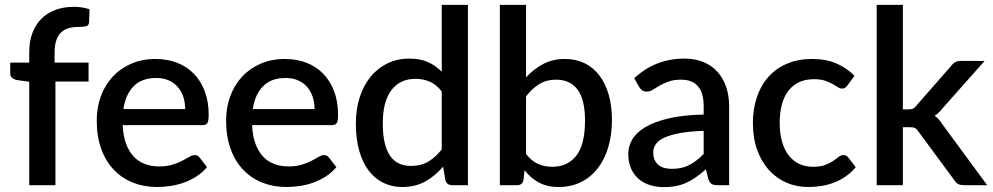

<svg xmlns="http://www.w3.org/2000/svg" viewBox="-20 -760 4074 788"><path d="M100 0V-424.5L50 -431.5Q37.5 -434 29.8 -440.5Q22 -447 22 -459V-503H100V-546Q100 -589.5 112.8 -624Q125.5 -658.5 149.2 -682.5Q173 -706.5 207 -719.2Q241 -732 283.5 -732Q301 -732 316.8 -729.5Q332.5 -727 347.5 -722L345.5 -668Q344.5 -654.5 332.2 -652Q320 -649.5 301.5 -649.5Q279 -649.5 261 -644.2Q243 -639 230.2 -626.5Q217.5 -614 210.8 -593.5Q204 -573 204 -542.5V-503H343.5V-425.5H207.5V0Z M740 -312.5Q740 -339.5 732.2 -362.8Q724.5 -386 709.5 -403.2Q694.5 -420.5 672.2 -430.2Q650 -440 621 -440Q562.5 -440 529 -406.5Q495.5 -373 486.5 -312.5ZM483.5 -246.5Q485.5 -203 497 -171.2Q508.5 -139.5 527.8 -118.5Q547 -97.5 573.8 -87.2Q600.5 -77 633.5 -77Q665 -77 688 -84.2Q711 -91.5 728 -100.2Q745 -109 757 -116.2Q769 -123.5 779 -123.5Q792 -123.5 799 -113.5L829.5 -74Q810.5 -51.5 786.5 -36Q762.5 -20.5 735.5 -10.8Q708.5 -1 680 3.2Q651.5 7.5 624.5 7.5Q571.5 7.5 526.2 -10.2Q481 -28 447.8 -62.5Q414.5 -97 395.8 -148Q377 -199 377 -265.5Q377 -318.5 393.8 -364.5Q410.5 -410.5 441.8 -444.5Q473 -478.5 517.8 -498.2Q562.5 -518 619 -518Q666 -518 706 -502.8Q746 -487.5 775 -458Q804 -428.5 820.2 -385.8Q836.5 -343 836.5 -288.5Q836.5 -263.5 831 -255Q825.5 -246.5 811 -246.5Z M1271 -312.5Q1271 -339.5 1263.2 -362.8Q1255.5 -386 1240.5 -403.2Q1225.5 -420.5 1203.2 -430.2Q1181 -440 1152 -440Q1093.5 -440 1060 -406.5Q1026.5 -373 1017.5 -312.5ZM1014.5 -246.5Q1016.5 -203 1028 -171.2Q1039.5 -139.5 1058.8 -118.5Q1078 -97.5 1104.8 -87.2Q1131.5 -77 1164.5 -77Q1196 -77 1219 -84.2Q1242 -91.5 1259 -100.2Q1276 -109 1288 -116.2Q1300 -123.5 1310 -123.5Q1323 -123.5 1330 -113.5L1360.5 -74Q1341.5 -51.5 1317.5 -36Q1293.5 -20.5 1266.5 -10.8Q1239.5 -1 1211 3.2Q1182.5 7.5 1155.5 7.5Q1102.5 7.5 1057.2 -10.2Q1012 -28 978.8 -62.5Q945.5 -97 926.8 -148Q908 -199 908 -265.5Q908 -318.5 924.8 -364.5Q941.5 -410.5 972.8 -444.5Q1004 -478.5 1048.8 -498.2Q1093.5 -518 1150 -518Q1197 -518 1237 -502.8Q1277 -487.5 1306 -458Q1335 -428.5 1351.2 -385.8Q1367.5 -343 1367.5 -288.5Q1367.5 -263.5 1362 -255Q1356.5 -246.5 1342 -246.5Z M1793 -384.5Q1770.5 -413.5 1743.5 -425Q1716.5 -436.5 1685 -436.5Q1622 -436.5 1586.5 -390.2Q1551 -344 1551 -253.5Q1551 -206.5 1559 -173.2Q1567 -140 1582 -119Q1597 -98 1618.5 -88.5Q1640 -79 1667 -79Q1708 -79 1737.8 -96.8Q1767.5 -114.5 1793 -147ZM1900.5 -740V0H1835.5Q1814 0 1808 -20.5L1798.5 -76Q1766.5 -38.5 1725.8 -15.5Q1685 7.5 1631 7.5Q1588 7.5 1553 -9.8Q1518 -27 1493 -60Q1468 -93 1454.2 -141.8Q1440.5 -190.5 1440.5 -253.5Q1440.5 -310.5 1455.8 -359Q1471 -407.5 1499.5 -443.2Q1528 -479 1568.8 -499.2Q1609.5 -519.5 1660 -519.5Q1705 -519.5 1736.5 -505.2Q1768 -491 1793 -465.5V-740Z M2139 -128Q2161.5 -99 2188.2 -87.2Q2215 -75.5 2246.5 -75.5Q2310 -75.5 2345.5 -121.5Q2381 -167.5 2381 -264Q2381 -352 2350.2 -392.5Q2319.5 -433 2262.5 -433Q2223 -433 2193.8 -415.2Q2164.5 -397.5 2139 -364.5ZM2139 -442.5Q2170.5 -477 2209.5 -497.5Q2248.5 -518 2298.5 -518Q2343 -518 2378.8 -500.8Q2414.5 -483.5 2439.5 -451Q2464.5 -418.5 2478 -372.2Q2491.5 -326 2491.5 -268Q2491.5 -206 2476.2 -155.2Q2461 -104.5 2432.5 -68.2Q2404 -32 2363.5 -12.2Q2323 7.5 2273 7.5Q2248.5 7.5 2228.5 2.8Q2208.5 -2 2191.5 -11Q2174.5 -20 2160.2 -32.5Q2146 -45 2133 -61L2128.5 -21.5Q2126 -10 2119.5 -5Q2113 0 2101.5 0H2031.5V-740H2139Z M2868 -223Q2810.5 -221 2771 -213.8Q2731.5 -206.5 2707 -195.2Q2682.5 -184 2671.8 -168.5Q2661 -153 2661 -134.5Q2661 -116.5 2666.8 -103.8Q2672.5 -91 2682.8 -82.8Q2693 -74.5 2706.8 -70.8Q2720.5 -67 2737 -67Q2779 -67 2809.2 -82.8Q2839.5 -98.5 2868 -128.5ZM2583 -439Q2669.5 -519.5 2789 -519.5Q2833 -519.5 2867.2 -505.2Q2901.5 -491 2924.8 -465Q2948 -439 2960.2 -403.2Q2972.5 -367.5 2972.5 -324V0H2924.5Q2909 0 2901 -4.8Q2893 -9.5 2887.5 -24L2877 -65.5Q2857.5 -48 2838.5 -34.2Q2819.5 -20.5 2799.2 -11Q2779 -1.5 2755.8 3.2Q2732.5 8 2704.5 8Q2673.5 8 2646.8 -0.5Q2620 -9 2600.5 -26.2Q2581 -43.5 2569.8 -69Q2558.5 -94.5 2558.5 -129Q2558.5 -158.5 2574.2 -186.5Q2590 -214.5 2626.2 -236.8Q2662.5 -259 2721.8 -273.5Q2781 -288 2868 -290V-324Q2868 -379 2844.5 -406Q2821 -433 2775.5 -433Q2744.5 -433 2723.5 -425.2Q2702.5 -417.5 2687 -408.5Q2671.5 -399.5 2659.5 -391.8Q2647.5 -384 2634 -384Q2623 -384 2615.2 -389.8Q2607.5 -395.5 2602.5 -404Z M3458.5 -410Q3453.5 -403.5 3449 -400Q3444.5 -396.5 3436 -396.5Q3427.5 -396.5 3418.2 -402.5Q3409 -408.5 3396.2 -415.8Q3383.5 -423 3365.5 -429Q3347.5 -435 3320.5 -435Q3285.5 -435 3259.2 -422.5Q3233 -410 3215.2 -386.8Q3197.5 -363.5 3188.8 -330.2Q3180 -297 3180 -255.5Q3180 -212.5 3189.5 -179Q3199 -145.5 3216.8 -122.5Q3234.5 -99.5 3259.8 -87.5Q3285 -75.5 3316.5 -75.5Q3347.5 -75.5 3367 -83Q3386.5 -90.5 3399.5 -99.5Q3412.5 -108.5 3421.8 -116Q3431 -123.5 3441.5 -123.5Q3454.5 -123.5 3461.5 -113.5L3492 -74Q3473.5 -51.5 3451 -36Q3428.5 -20.5 3403.5 -10.8Q3378.5 -1 3351.5 3.2Q3324.5 7.5 3297 7.5Q3249.5 7.5 3208.2 -10.2Q3167 -28 3136.2 -61.8Q3105.5 -95.5 3087.8 -144.2Q3070 -193 3070 -255.5Q3070 -312 3086 -360.2Q3102 -408.5 3132.8 -443.5Q3163.5 -478.5 3209 -498.2Q3254.5 -518 3314 -518Q3369.5 -518 3411.8 -500Q3454 -482 3487 -449Z M3685.5 -740V-311H3708.5Q3719.5 -311 3726.5 -314Q3733.5 -317 3741 -326.5L3884 -490Q3891.5 -500 3900.5 -505Q3909.5 -510 3923.5 -510H4021L3849 -316Q3834 -296.5 3816 -285Q3826 -278 3833.5 -269.2Q3841 -260.5 3848 -249.5L4031.5 0H3935.5Q3922.5 0 3913.2 -4.2Q3904 -8.5 3897 -20L3749.5 -220Q3742 -231.5 3734.5 -234.8Q3727 -238 3712 -238H3685.5V0H3578V-740Z"/></svg>

Font: Lato SemiBold
Style: Regular
Weight: 600
Designer: Lukasz Dziedzic with Adam Twardoch and Botio Nikoltchev
Foundry: tyPoland Lukasz Dziedzic
Version: Version 2.015; 2015-08-06; http://www.latofonts.com/